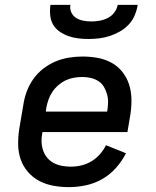

<svg xmlns="http://www.w3.org/2000/svg" viewBox="-20 -760 640 788"><path d="M263 8Q231 8 200 2.5Q169 -3 142 -17Q115 -31 95 -54Q75 -77 65 -105.5Q55 -134 54.5 -166.5Q54 -199 59 -231L76 -331Q80 -358 90 -385Q100 -412 117 -436Q134 -460 158 -478.5Q182 -497 208.5 -508Q235 -519 263 -523.5Q291 -528 318 -528Q350 -528 380.5 -522.5Q411 -517 437.5 -502.5Q464 -488 482.5 -464.5Q501 -441 510 -412.5Q519 -384 519.5 -352.5Q520 -321 515 -289L503 -218H154V-217Q150 -198 150.5 -179.5Q151 -161 156.5 -144Q162 -127 173 -113.5Q184 -100 199.5 -91.5Q215 -83 233.5 -79.5Q252 -76 270 -76Q292 -76 313.5 -81Q335 -86 354.5 -97.5Q374 -109 389.5 -126.5Q405 -144 415 -164L497 -131Q481 -99 456 -71Q431 -43 399.5 -25Q368 -7 332.5 0.5Q297 8 263 8ZM168 -302H420V-303Q423 -321 423.5 -338.5Q424 -356 419.5 -372.5Q415 -389 406.5 -403.5Q398 -418 384 -427Q370 -436 353 -440Q336 -444 318 -444Q301 -444 283.5 -441Q266 -438 250 -430.5Q234 -423 219.5 -410.5Q205 -398 195 -383Q185 -368 179 -351Q173 -334 170 -317ZM343 -600Q322 -600 301 -602.5Q280 -605 260.5 -612Q241 -619 224.5 -630.5Q208 -642 198 -659Q188 -676 186 -697.5Q184 -719 187 -740H269Q266 -723 273 -708.5Q280 -694 293 -686Q306 -678 322 -675Q338 -672 355 -672Q372 -672 389 -675Q406 -678 422 -686Q438 -694 449 -708.5Q460 -723 463 -740H545Q542 -719 533 -697.5Q524 -676 508 -659Q492 -642 471.5 -630.5Q451 -619 429.5 -612Q408 -605 386 -602.5Q364 -600 343 -600Z"/></svg>

Font: Iosevka Aile Medium
Style: Italic
Weight: 500
Italic angle: -9°
Designer: Belleve Invis
Foundry: Belleve Invis
Version: Version 31.1.0; ttfautohint (v1.8.4)